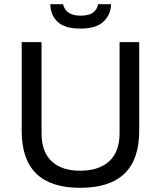

<svg xmlns="http://www.w3.org/2000/svg" viewBox="-20 -888 771 920"><path d="M221 -868H282Q295 -813 366 -813Q409 -813 428.5 -830Q448 -847 450 -868H512Q512 -820 477 -785.5Q442 -751 365 -751Q288 -751 254.5 -785Q221 -819 221 -868ZM364 12Q84 12 84 -260V-686H179V-250Q179 -161 227 -115.5Q275 -70 364 -70Q454 -70 503.5 -115.5Q553 -161 553 -250V-686H647V-260Q647 12 364 12Z"/></svg>

Font: Archivo
Style: Regular
Weight: 400
Designer: Hector Gatti
Foundry: Omnibus-Type
Version: Version 2.001